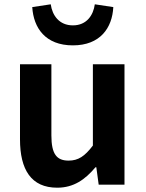

<svg xmlns="http://www.w3.org/2000/svg" viewBox="-20 -859 677 893"><path d="M246 14C323 14 376 -24 424 -81H428L439 0H559V-560H412V-182C374 -132 344 -112 299 -112C244 -112 219 -142 219 -229V-560H73V-211C73 -70 125 14 246 14ZM319 -648C446 -648 502 -729 507 -826L421 -839C414 -788 383 -741 319 -741C255 -741 223 -788 216 -839L130 -826C136 -729 191 -648 319 -648Z"/></svg>

Font: Noto Sans Mono CJK TC
Style: Bold
Weight: 700
Designer: Ryoko NISHIZUKA 西塚涼子 (kana, bopomofo & ideographs); Paul D. Hunt (Latin, Greek & Cyrillic); Sandoll Communications 산돌커뮤니
Foundry: Adobe
Version: Version 2.004;hotconv 1.0.118;makeotfexe 2.5.65603